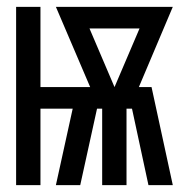

<svg xmlns="http://www.w3.org/2000/svg" viewBox="-20 -540 540 560"><path d="M27 0V-520H98V-286H243L143 -520H484L385 -286H422L484 0H413L365 -223H349V0H278V-223H263L214 0H143L192 -223H98V0ZM314 -286 387 -457H241Z"/></svg>

Font: Iosevka Fixed Medium
Style: Regular
Weight: 500
Monospace: yes
Designer: Belleve Invis
Foundry: Belleve Invis
Version: Version 32.3.0